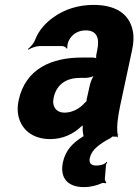

<svg xmlns="http://www.w3.org/2000/svg" viewBox="-20 -558 565 784"><path d="M373 118C351 118 342 107 347 86C351 69 361 54 377 41C391 29 408 18 431 6C433 4 443 -2 442 -4L437 -2C438 0 447 0 449 0H456C458 0 458 2 459 3L462 1C461 0 460 -2 460 -4C460 -5 463 -7 463 -7C463 -7 461 -10 460 -10C456 -43 461 -80 471 -128L519 -352C526 -383 527 -410 522 -433C508 -501 453 -538 362 -538C298 -538 242 -519 199 -488C169 -467 139 -436 124 -397C119 -382 104 -365 94 -358L96 -355C106 -362 128 -370 143 -370H233C241 -370 251 -364 253 -359L255 -361C254 -366 256 -383 260 -390C273 -419 300 -434 330 -434C374 -434 388 -404 377 -353L374 -338C372 -331 372 -318 375 -314L379 -317C376 -321 364 -323 358 -323H314C193 -323 84 -279 56 -148C51 -125 51 -104 55 -85C67 -30 112 10 185 10C237 10 279 -11 310 -40C315 -43 320 -49 322 -53L320 -54C317 -51 317 -44 318 -40C317 -28 318 -18 320 -8C321 -6 321 0 323 1L325 -3C323 -3 317 0 315 2C277 26 248 55 237 104C223 170 258 206 322 206C351 206 376 199 396 190C400 188 408 189 411 191L414 187C412 185 408 178 408 174L413 114C414 111 417 107 418 105L415 103C408 114 388 118 372 118ZM199 -159C212 -218 256 -240 307 -240H331C343 -240 364 -246 372 -253L369 -256C360 -249 350 -225 347 -211L336 -162C335 -159 332 -145 334 -143L338 -146C336 -148 329 -141 326 -138C306 -115 276 -98 243 -98C211 -98 191 -122 199 -159Z"/></svg>

Font: Asimov
Style: EdgeExtremeIt
Weight: 500
Designer: Google
Version: Version 2.000980: 2014